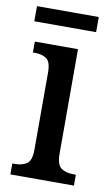

<svg xmlns="http://www.w3.org/2000/svg" viewBox="-80 -719 445 762"><g transform="rotate(10 143.0 -338.0)"><path d="M18 0V-44H28Q57 -44 76 -56.5Q95 -69 95 -113V-424Q95 -467 77 -479.5Q59 -492 31 -492H22V-536H196V-116Q196 -70 215 -57Q234 -44 263 -44H274V0ZM6 -615V-676H255V-615Z"/></g></svg>

Font: Noto Serif Armenian Condensed Medium
Style: Regular
Weight: 500
Width: 3
Designer: Monotype Design Team
Foundry: Monotype Imaging Inc.
Version: Version 2.008; ttfautohint (v1.8.4.7-5d5b)